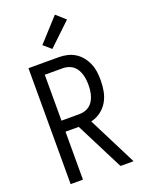

<svg xmlns="http://www.w3.org/2000/svg" viewBox="-178 -1063 857 1144"><g transform="rotate(-20 250.0 -490.5)"><path d="M64 0V-735H256Q283 -735 309.5 -729Q336 -723 359 -708.5Q382 -694 399 -672.5Q416 -651 426.5 -626Q437 -601 440.5 -574Q444 -547 444 -520Q444 -485 437.5 -451Q431 -417 414 -387.5Q397 -358 368.5 -337Q340 -316 307 -309L463 0H380L226 -304H142V0ZM256 -374Q273 -374 290 -379Q307 -384 320.5 -394.5Q334 -405 343 -420Q352 -435 357 -451.5Q362 -468 364 -485Q366 -502 366 -520Q366 -537 364 -554Q362 -571 357 -587.5Q352 -604 343 -619Q334 -634 320.5 -644.5Q307 -655 290 -660Q273 -665 256 -665H142V-374ZM237 -794 189 -836 321 -981 379 -929Z"/></g></svg>

Font: Iosevka SS04
Style: Regular
Weight: 400
Monospace: yes
Designer: Belleve Invis
Foundry: Belleve Invis
Version: Version 19.0.0; ttfautohint (v1.8.4)